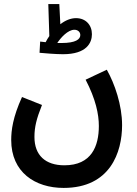

<svg xmlns="http://www.w3.org/2000/svg" viewBox="-20 -692 670 942"><path d="M289 -426C406 -426 431 -483 431 -524C431 -569 401 -603 353 -603C327 -603 300 -592 276 -573L271 -672H217L222 -515C215 -506 210 -496 204 -485C194 -486 185 -487 177 -488L174 -433C194 -431 254 -426 289 -426ZM345 -546C362 -546 374 -535 374 -520C374 -499 351 -481 282 -481C276 -481 269 -481 261 -481C278 -507 313 -546 345 -546ZM35 -5C35 153 152 230 292 230C521 230 579 55 579 -78C579 -176 543 -281 504 -350L400 -301C450 -205 465 -131 465 -74C465 25 429 119 296 119C203 119 149 70 149 -20C149 -69 159 -109 186 -177L88 -216C43 -117 35 -53 35 -5Z"/></svg>

Font: Noto Sans Arabic Cond SemBd
Style: Regular
Weight: 600
Width: 3
Designer: Monotype Design Team, Nadine Chahine, Nizar Qandah and Khaled Hosny
Foundry: Monotype Imaging Inc.
Version: Version 2.012